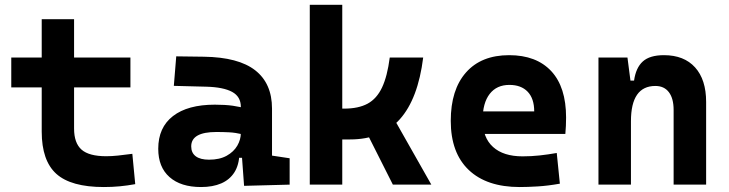

<svg xmlns="http://www.w3.org/2000/svg" viewBox="-20 -752 2970 782"><path d="M402.8 9.8Q269.2 9.8 209.5 -43.9Q149.9 -97.7 149.9 -215.8V-283.2H281.7V-228.5Q281.7 -169.3 312.2 -142.5Q342.7 -115.7 412.6 -115.7Q435.1 -115.7 460.6 -118.4Q486.2 -121.1 519 -125.5L530.8 -2Q498.5 3.9 467.9 6.8Q437.3 9.8 402.8 9.8ZM149.9 -252.4V-673.8H281.7V-252.4ZM25.9 -396V-517.6H511.2V-396Z M974.1 4.9 962.9 -148.4 960.9 -215.8V-316.9Q960.9 -358.4 925.5 -377.7Q890.1 -397 820.3 -398.9L688 -402.3L697.8 -522.5L810.5 -521Q951.2 -519 1019.5 -465.6Q1087.9 -412.1 1087.9 -309.6V-118.2L1159.7 -107.4V0ZM798.8 9.8Q716.3 9.8 670.4 -30.8Q624.5 -71.3 624.5 -146Q624.5 -232.9 684.6 -279.3Q744.6 -325.7 855 -325.7Q897.5 -325.7 928.5 -321.3Q959.5 -316.9 991.2 -307.6L969.7 -204.6Q938.5 -211.9 913.6 -213.1Q888.7 -214.4 861.3 -214.4Q758.8 -214.4 758.8 -155.8Q758.8 -129.4 777.3 -115.5Q795.9 -101.6 831.5 -101.6Q874.5 -101.6 903.3 -117.7Q932.1 -133.8 946.5 -158.7Q960.9 -183.6 960.9 -210V-242.2L979.5 -109.4H938L955.1 -125Q953.6 -80.1 934.6 -50Q915.5 -20 881.1 -5.1Q846.7 9.8 798.8 9.8Z M1323.2 -184.1V-309.6H1381.8Q1439.9 -309.6 1477.3 -329.8Q1514.6 -350.1 1536.1 -395.8Q1557.6 -441.4 1567.4 -517.6H1703.6Q1682.6 -349.6 1608.9 -266.8Q1535.2 -184.1 1406.2 -184.1ZM1241.7 0V-732.4H1374V0ZM1580.1 0 1453.1 -252 1571.3 -292 1736.8 0Z M2096.7 9.8Q1962.3 9.8 1889.1 -59.8Q1815.9 -129.4 1815.9 -259.8Q1815.9 -386.7 1878.1 -457Q1940.3 -527.3 2053.7 -527.3Q2164.5 -527.3 2225.1 -462.4Q2285.6 -397.4 2285.6 -273.4Q2285.6 -238.3 2282.6 -206.5H1902.8V-298.3H2155.8Q2155.8 -350.5 2129.2 -378.4Q2102.5 -406.2 2054.7 -406.2Q2002.9 -406.2 1974.4 -369.4Q1945.8 -332.5 1945.8 -264.6Q1945.8 -191.5 1988.1 -153.4Q2030.4 -115.2 2108.4 -115.2Q2143.6 -115.2 2177.8 -118.9Q2211.9 -122.6 2247.6 -128.9L2260.3 -3.9Q2210.7 4.9 2169.5 7.3Q2128.3 9.8 2096.7 9.8Z M2723.6 0V-304.2Q2723.6 -351.1 2704.3 -376.5Q2685.1 -401.9 2649.3 -401.9Q2549.8 -401.9 2549.8 -258.3L2519.5 -423.8H2562.5Q2569.8 -476.1 2598.1 -501.7Q2626.5 -527.3 2684.1 -527.3Q2766.1 -527.3 2811 -477.5Q2856 -427.7 2856 -336.9V0ZM2417.5 0V-517.6H2535.6L2549.8 -408.2V0Z"/></svg>

Font: Cascadia Mono
Style: Regular
Weight: 400
Monospace: yes
Designer: Aaron Bell
Foundry: Saja Typeworks
Version: Version 2102.003